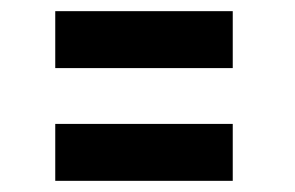

<svg xmlns="http://www.w3.org/2000/svg" viewBox="-20 -448 528 344"><path d="M79 -326V-428H397V-326ZM79 -124V-226H397V-124Z"/></svg>

Font: Raleway ExtraBold
Style: Italic
Weight: 800
Italic angle: -12°
Designer: Matt McInerney, Pablo Impallari, Rodrigo Fuenzalida
Foundry: Matt McInerney, Pablo Impallari, Rodrigo Fuenzalida
Version: Version 4.026